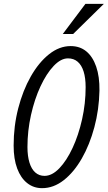

<svg xmlns="http://www.w3.org/2000/svg" viewBox="-20 -970 561 1000"><path d="M199 10Q155 10 121.5 -16.5Q88 -43 69.5 -92.5Q51 -142 51 -212Q51 -313 75 -406Q99 -499 140.5 -572Q182 -645 235.5 -687.5Q289 -730 348 -730Q396 -730 429.5 -702.5Q463 -675 481 -623Q499 -571 498 -498Q496 -399 471.5 -307.5Q447 -216 406 -144.5Q365 -73 312 -31.5Q259 10 199 10ZM212 -54Q251 -54 289 -93.5Q327 -133 358 -199.5Q389 -266 407.5 -348.5Q426 -431 426 -516Q426 -564 415.5 -597.5Q405 -631 384.5 -648.5Q364 -666 334 -666Q297 -666 259.5 -626.5Q222 -587 191 -520.5Q160 -454 141.5 -371.5Q123 -289 123 -204Q123 -157 133.5 -123Q144 -89 164 -71.5Q184 -54 212 -54ZM361 -793H307L425 -950H521Z"/></svg>

Font: Instrument Sans Condensed
Style: Italic
Weight: 400
Width: 3
Italic angle: -13°
Designer: Rodrigo Fuenzalida
Foundry: fragTYPE
Version: Version 1.000;gftools[0.9.28]